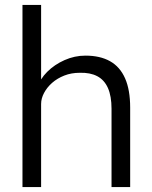

<svg xmlns="http://www.w3.org/2000/svg" viewBox="-20 -760 617 780"><path d="M71.3 0V-740H147V-412.6L132 -404Q142.4 -439 171.9 -468.3Q201.4 -497.7 242.2 -515.8Q283.1 -534 327.1 -534Q386.8 -534 427.1 -511.3Q467.4 -488.7 488.1 -441.8Q508.8 -395 508.8 -322.7V0H433.1V-318.1Q433.1 -369.1 418.6 -402.2Q404 -435.2 375.2 -450.4Q346.3 -465.6 303.9 -464.3Q269.8 -464.3 241.3 -453.1Q212.8 -441.9 191.7 -423.4Q170.7 -404.8 158.9 -382.3Q147 -359.8 147 -337.6V0H109.5Q100.2 0 90.7 0Q81.3 0 71.3 0Z"/></svg>

Font: Lexend Medium
Style: Regular
Weight: 500
Designer: Bonnie Shaver-Troup, Thomas Jockin
Foundry: Lexend
Version: Version 1.005